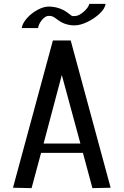

<svg xmlns="http://www.w3.org/2000/svg" viewBox="-20 -970 640 991"><path d="M299 -583 395 -229H205ZM551 -1 345 -761H253L47 -1L143 1L192 -181H408L457 1ZM525 -950H441Q436 -930 411 -908.5Q386 -887 365 -887Q357 -887 354 -887Q351 -887 345.5 -892Q340 -897 328 -905Q308 -920 283 -928Q258 -936 231 -936Q205 -936 173.5 -919Q142 -902 119 -876Q96 -850 92 -825H176Q180 -847 197 -867.5Q214 -888 231 -888Q242 -888 248.5 -886Q255 -884 266.5 -876Q278 -868 283 -864Q319 -839 365 -839Q394 -839 430.5 -856.5Q467 -874 494.5 -900Q522 -926 525 -950Z"/></svg>

Font: LXGW Marker Gothic
Style: Regular
Weight: 400
Version: Version 1.001